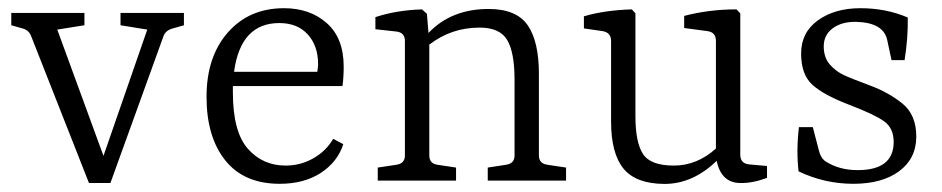

<svg xmlns="http://www.w3.org/2000/svg" viewBox="-20 -445 2320 473"><path d="M7.8 -413.1H188V-382.8L121.1 -372.1L234.9 -61L342.8 -372.1L276.9 -382.8V-413.1H433.1V-382.8L405.8 -375Q387.7 -370.1 382.8 -356L252 5.9H199.2L57.1 -355Q51.3 -371.1 35.2 -375L7.8 -382.8Z M668 -388.2Q572.8 -388.2 556.6 -268.1H761.7Q763.7 -282.2 763.7 -286.1Q763.7 -332 738.3 -360.1Q712.9 -388.2 668 -388.2ZM679.7 -424.8Q743.7 -424.8 785.2 -387.9Q826.7 -351.1 826.7 -280.8Q826.7 -254.9 823.7 -232.9H553.7V-217.8Q553.7 -120.6 590.3 -78.9Q627 -37.1 683.6 -37.1Q720.7 -37.1 752.2 -55.2Q783.7 -73.2 800.8 -103L825.7 -89.8Q811.5 -45.9 770.3 -19Q729 7.8 668.9 7.8Q581.1 7.8 534.9 -50Q488.8 -107.9 488.8 -206.5Q488.8 -305.2 541.3 -365Q593.8 -424.8 679.7 -424.8Z M1374.5 0H1181.6V-32.2L1226.6 -39.1Q1247.6 -42 1247.6 -62V-249Q1247.6 -315.9 1229.5 -346.4Q1211.4 -377 1161.6 -377Q1091.8 -377 1037.6 -335V-62Q1037.6 -42 1057.6 -39.1L1103.5 -32.2V0H910.6V-32.2L956.5 -39.1Q977.5 -42 977.5 -62V-344.2Q977.5 -364.3 957.5 -367.2L904.8 -373V-402.8Q956.5 -419.9 1019.5 -421.9L1031.7 -411.1L1035.6 -363.8Q1091.8 -422.9 1183.6 -422.9Q1252.4 -422.9 1280 -382.8Q1307.6 -342.8 1307.6 -263.2V-62Q1307.6 -42 1328.6 -39.1L1374.5 -32.2Z M1485.4 -146V-344.2Q1485.4 -364.3 1465.3 -368.2L1418.5 -375V-404.8Q1469.2 -419.9 1536.6 -421.9L1545.4 -412.1V-159.2Q1545.4 -94.2 1564 -65.7Q1582.5 -37.1 1639.9 -37.1Q1697.3 -37.1 1743.7 -79.1V-344.2Q1743.7 -365.2 1723.6 -368.2L1665.5 -376V-405.8Q1726.6 -421.9 1794.4 -421.9L1803.7 -412.1V-64Q1803.7 -42 1825.7 -40L1869.6 -36.1V-6.8Q1834.5 6.3 1804.7 5.9Q1756.8 5.9 1745.6 -48.8Q1686.5 8.3 1616.7 8.1Q1546.9 7.8 1516.1 -29.5Q1485.4 -66.9 1485.4 -146Z M2092.8 -25.9Q2181.6 -25.9 2181.6 -95.2Q2181.6 -129.4 2158 -146.2Q2134.3 -163.1 2071.8 -187Q2009.3 -210.9 1981.4 -236.1Q1953.6 -261.2 1953.6 -313.2Q1953.6 -365.2 1995.1 -395Q2036.6 -424.8 2099.6 -424.8Q2162.6 -424.8 2216.3 -401.9Q2217.3 -352.1 2208.5 -296.9H2176.3L2165.5 -347.2Q2155.8 -389.2 2090.3 -391.1Q2054.2 -392.1 2031.7 -375.5Q2009.3 -358.9 2009.3 -331.1Q2009.3 -303.2 2024.4 -286.1Q2039.6 -269 2058.3 -260.3Q2077.1 -251.5 2123.3 -234.4Q2169.4 -217.3 2203.4 -189.7Q2237.3 -162.1 2237.3 -108.4Q2237.3 -54.7 2195.3 -23.4Q2153.3 7.8 2082.3 7.8Q2011.2 7.8 1947.3 -22.9Q1941.4 -73.7 1948.2 -131.8H1982.4L1996.6 -77.1Q2001.5 -55.2 2014.6 -46.9Q2047.9 -25.9 2092.8 -25.9Z"/></svg>

Font: Yrsa-Light
Style: Regular
Weight: 300
Designer: Anna Giedrys (Yrsa+Rasa design), David Brezina (Yrsa art-direction, Rasa art-direction, design)
Foundry: Rosetta Type Foundry
Version: Version 1.001;PS 1.1;hotconv 1.0.88;makeotf.lib2.5.647800